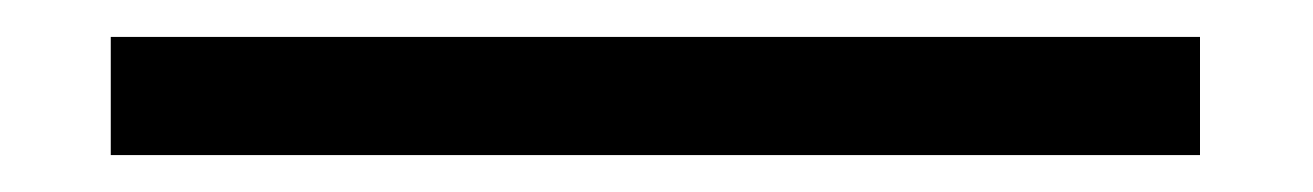

<svg xmlns="http://www.w3.org/2000/svg" viewBox="-20 110 711 104"><path d="M40 130V194H630V130Z"/></svg>

Font: Charger Sport
Style: DfBd
Weight: 400
Designer: Jasper
Foundry: Cannot Into Space Fonts
Version: Version 1.1